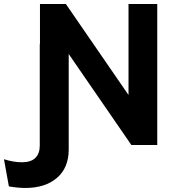

<svg xmlns="http://www.w3.org/2000/svg" viewBox="-137 -722 866 956"><path d="M61 2.9V-502H62V-702.1H190.9L502.9 -249V-702.1H646V0H517.1L205.1 -453.1V22.9Q205.1 113.3 146.7 163.6Q88.4 213.9 -11.2 213.9Q-46.9 213.9 -92.8 206.1L-117.2 70.8Q-69.8 85.9 -27.8 85.9Q17.1 85.9 39.1 64.2Q61 42.5 61 2.9Z"/></svg>

Font: LT Superior
Style: Bold
Weight: 400
Designer: Daniel Lyons
Foundry: LyonsType
Version: Version 1.000